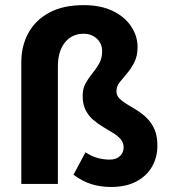

<svg xmlns="http://www.w3.org/2000/svg" viewBox="-20 -731 672 763"><path d="M421 12Q380.3 12 344.3 1.1Q308.2 -9.7 272.1 -36.7L319.8 -125.9Q344.3 -109.3 368.6 -103Q392.9 -96.7 416 -96.7Q442 -96.7 456.7 -110.8Q471.3 -124.8 471.3 -145.1Q471.3 -163.9 459.7 -177.6Q448.1 -191.2 429.5 -202.5Q411 -213.9 389.9 -226.5Q368.8 -239.1 350.3 -254.9Q331.7 -270.8 320.1 -293.8Q308.5 -316.9 308.5 -349.6Q308.5 -378.6 320.1 -399.8Q331.8 -421 347.2 -439.5Q362.6 -458 374.2 -479Q385.9 -500.1 385.9 -527.5Q385.9 -557.7 364.9 -577.3Q343.9 -596.9 312.1 -596.9Q265.6 -596.9 237.8 -562Q210 -527.2 210 -466.3V0H64.7V-483.6Q64.7 -548.7 92.9 -600.1Q121 -651.4 176 -681Q231 -710.6 312.5 -710.6Q381 -710.6 429 -687Q477 -663.4 501.8 -625.2Q526.7 -587.1 526.7 -544.3Q526.7 -508.6 513.8 -483.4Q500.9 -458.2 484.7 -439.2Q468.4 -420.3 455.5 -404Q442.7 -387.8 442.7 -368.1Q442.7 -352.1 454.3 -340Q465.9 -328 484.5 -316.9Q503 -305.9 524.1 -292.9Q545.1 -279.9 563.7 -261.6Q582.2 -243.2 593.9 -217.1Q605.5 -190.9 605.5 -152Q605.5 -106.4 584.5 -69.3Q563.5 -32.2 522.5 -10.1Q481.6 12 421 12Z"/></svg>

Font: Source Sans 3
Style: Regular
Weight: 200
Designer: Paul D. Hunt
Foundry: Adobe
Version: Version 3.046;hotconv 1.0.118;makeotfexe 2.5.65603